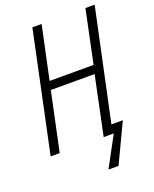

<svg xmlns="http://www.w3.org/2000/svg" viewBox="-162 -805 862 1075"><g transform="rotate(-20 268.5 -267.0)"><path d="M294 180H354L464 -52H396L537 -714H482L416 -399H154L221 -714H166L15 0H69L143 -349H404L331 0H391Z"/></g></svg>

Font: Noto Sans Condensed Light
Style: Italic
Weight: 300
Width: 3
Italic angle: -12°
Designer: Monotype Design Team
Foundry: Monotype Imaging Inc.
Version: Version 2.013